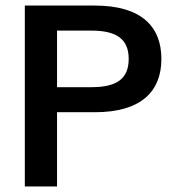

<svg xmlns="http://www.w3.org/2000/svg" viewBox="-20 -670 628 690"><path d="M185 0V-266.7H320.8C487.5 -266.7 560 -341.7 560 -458.3C560 -575 487.5 -650 320.8 -650H69.2V0ZM185 -560H308.3C398.3 -560 442.5 -530 442.5 -458.3C442.5 -385.8 398.3 -356.7 308.3 -356.7H185Z"/></svg>

Font: Familjen Grotesk Medium
Style: Regular
Weight: 500
Designer: Anders Wikstroem, Jonas Baeckman, Matilda Gysing, Kristian Moeller
Foundry: Familjen STHLM AB
Version: Version 2.000